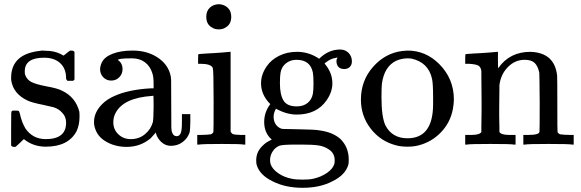

<svg xmlns="http://www.w3.org/2000/svg" viewBox="-20 -689 2768 915"><path d="M190 -414Q98 -414 98 -349Q98 -336 100 -332Q109 -308 131 -297.5Q153 -287 199 -278Q256 -268 277 -256Q340 -226 358 -157Q359 -151 359 -133Q359 -94 345 -64Q306 10 198 10Q138 10 94 -26L86 -19L77 -10Q71 -4 65 1L54 11H46Q39 11 33 5V-74Q33 -139 33.5 -149Q34 -159 38 -161Q40 -162 54 -162Q67 -162 69.5 -160Q72 -158 75 -146Q83 -108 101 -77Q136 -26 198 -26Q295 -26 295 -104Q295 -133 277 -151Q261 -170 235 -178Q218 -182 187 -189Q131 -200 111 -210Q45 -241 34 -303Q33 -307 33 -318Q33 -433 174 -447Q178 -449 198 -447Q238 -447 268 -432L283 -424L292 -431Q305 -442 314 -448H322Q329 -448 335 -442V-310L329 -304H301Q295 -310 295 -316Q295 -362 267 -388Q239 -414 190 -414Z M457 -359Q457 -373 465 -391Q478 -418 517 -433Q556 -448 612 -448Q678 -448 726.5 -418Q775 -388 790 -340Q795 -326 795.5 -308.5Q796 -291 796 -194Q796 -96 796.5 -79.5Q797 -63 802 -54Q808 -40 822 -40Q835 -40 841 -54Q847 -66 847 -109V-145H887V-106Q886 -66 884 -59Q875 -31 851 -12.5Q827 6 794 6Q769 6 749.5 -11.5Q730 -29 723 -54V-58Q720 -55 711 -44.5Q702 -34 698 -30Q649 11 584 11Q532 11 491 -11Q450 -33 436 -69Q428 -88 428 -107Q428 -154 467 -193Q490 -216 524 -231Q592 -262 698 -268H712V-290Q712 -324 706 -340Q696 -373 671 -392Q646 -411 609 -411Q542 -411 542 -403Q564 -388 564 -359Q564 -337 548.5 -321Q533 -305 510 -305Q487 -305 472 -321Q457 -337 457 -359ZM712 -175Q712 -233 711 -233Q708 -233 706 -232Q569 -223 531 -151Q520 -131 520 -106Q520 -72 544 -49Q568 -26 603 -26Q643 -26 671.5 -50Q700 -74 709 -109Q711 -116 712 -175Z M1025 -669Q1050 -667 1066 -651.5Q1082 -636 1082 -609Q1082 -573 1055 -558Q1042 -549 1023 -549Q1003 -549 990 -558Q963 -573 963 -609Q963 -637 980.5 -653Q998 -669 1025 -669ZM1141 0Q1130 -3 1037 -3Q946 -3 928 0H920V-46H936Q964 -46 985 -49Q993 -52 997 -60Q998 -62 998 -205Q998 -355 994 -365Q986 -385 935 -385H924V-408Q924 -431 926 -431L936 -432Q946 -433 964 -434Q982 -435 1000 -436Q1017 -437 1036 -438.5Q1055 -440 1065 -441Q1075 -442 1076 -442H1079V-62Q1084 -52 1091 -49.5Q1098 -47 1126 -46H1149V0Z M1501 -409Q1545 -453 1601 -453Q1625 -453 1641 -437Q1657 -421 1657 -396Q1657 -380 1647 -370Q1637 -360 1621 -360Q1589 -360 1584 -390Q1582 -404 1587 -411Q1587 -412 1588 -414V-415Q1584 -414 1579 -413Q1555 -409 1535 -393Q1527 -388 1527 -386Q1529 -384 1531 -381Q1564 -340 1564 -292Q1564 -251 1537 -212Q1490 -143 1394 -143Q1346 -143 1295 -171Q1284 -151 1284 -133Q1284 -98 1310 -81Q1319 -75 1327.5 -74.5Q1336 -74 1399 -73Q1483 -72 1507 -67Q1568 -58 1603 -26Q1642 13 1642 72Q1642 90 1640 96Q1626 145 1564 175Q1505 206 1422 206Q1340 206 1279 175Q1217 145 1203 96Q1201 90 1201 75Q1201 34 1232 5Q1247 -10 1264 -18L1275 -24Q1239 -55 1239 -108Q1239 -154 1268 -193Q1224 -237 1224 -292Q1224 -334 1251 -373Q1272 -404 1310 -423Q1348 -442 1395 -442Q1446 -442 1490 -416ZM1314 -292Q1314 -238 1331 -210Q1348 -182 1394 -182Q1426 -182 1446 -198.5Q1466 -215 1471 -242Q1474 -258 1474 -292Q1474 -326 1471 -343Q1459 -404 1393 -404Q1364 -404 1343 -387.5Q1322 -371 1317 -343Q1314 -326 1314 -292ZM1547 23Q1525 8 1497.5 4Q1470 0 1419 0H1390Q1323 0 1310 6Q1290 15 1278.5 34Q1267 53 1267 74Q1267 85 1270 94Q1278 117 1306 136.5Q1334 156 1371 163Q1389 167 1422 167Q1454 167 1472 163Q1509 155 1537.5 135.5Q1566 116 1573 93Q1575 88 1575 75Q1575 41 1547 23Z M1700 -214Q1700 -305 1758 -370.5Q1816 -436 1897 -446Q1913 -448 1922 -448Q2009 -448 2073 -384Q2143 -314 2143 -215Q2143 -195 2138 -168Q2126 -105 2081.5 -58.5Q2037 -12 1974 4Q1951 10 1922 10Q1892 10 1869 4Q1794 -15 1747 -75.5Q1700 -136 1700 -214ZM1940 -410Q1935 -411 1924 -411Q1894 -411 1867 -399Q1811 -371 1800 -290Q1798 -272 1798 -226Q1798 -131 1817 -91Q1849 -30 1922 -30Q2044 -30 2044 -193V-225Q2044 -290 2039 -313Q2022 -392 1940 -410Z M2360 -60Q2368 -46 2407 -46H2421H2437V0H2429Q2416 -3 2317 -3Q2218 -3 2205 0H2197V-46H2213H2227Q2266 -46 2274 -60V-68Q2274 -77 2274 -91Q2274 -105 2274.5 -122.5Q2275 -140 2275 -161.5Q2275 -183 2275 -203Q2275 -234 2274.5 -269.5Q2274 -305 2274 -328V-351Q2271 -370 2259.5 -376.5Q2248 -383 2215 -385H2197V-408Q2197 -431 2199 -431L2209 -432Q2219 -433 2237.5 -434Q2256 -435 2274 -436Q2291 -437 2310 -438.5Q2329 -440 2339 -441Q2349 -442 2350 -442H2353V-402Q2353 -364 2354 -364L2355 -365Q2409 -442 2508 -442Q2623 -438 2635 -329Q2636 -322 2636 -190Q2636 -62 2637 -60Q2641 -52 2649 -49Q2670 -46 2698 -46H2714V0H2706Q2693 -3 2594 -3Q2495 -3 2482 0H2474V-46H2490H2498Q2551 -46 2551 -62Q2552 -64 2552 -200Q2551 -335 2550 -343Q2543 -375 2527.5 -389.5Q2512 -404 2480 -404Q2435 -404 2401 -370Q2366 -335 2360 -282Q2360 -281 2360 -263.5Q2360 -246 2359.5 -219Q2359 -192 2359 -168Q2359 -153 2359 -136.5Q2359 -120 2359.5 -107Q2360 -94 2360 -83.5Q2360 -73 2360 -66Z"/></svg>

Font: KaTeX_Main
Style: Regular
Weight: 400
Version: Version 1.1; ttfautohint (v1.3)